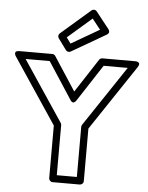

<svg xmlns="http://www.w3.org/2000/svg" viewBox="-72 -1234 1014 1316"><g transform="rotate(5 434.5 -576.0)"><path d="M350.7 -972.1 516.6 -1116 573.5 -1044.1 380 -931.9ZM300.6 -994.9C291.2 -986.7 289.1 -971.8 296.8 -961.3L352.8 -884.3C359.7 -874.8 374.2 -870.8 385.5 -877.4L623.5 -1015.4C643.4 -1026.9 636.7 -1044.8 630.6 -1052.5L539.6 -1167.5C529.9 -1179.8 513.5 -1179.5 503.6 -1170.9ZM82.8 -800H248.5L413.1 -547.4C413.1 -547.4 431.5 -511.4 454.9 -547.4L619.5 -800H785.2L507.2 -383.9C504.5 -379.8 503 -374 503 -370V-25H365V-370C365 -375 363 -380.6 360.8 -383.9ZM36 -850C-12.5 -850 15.2 -811.1 15.2 -811.1L315 -362.4V0C315 10.7 324.9 25 340 25H528C538.7 25 553 15.1 553 0V-362.4L852.8 -811.1C879.7 -851.4 832 -850 832 -850H606C598.1 -850 589.7 -845.8 585.1 -838.6L434 -606.8L282.9 -838.6C278.6 -845.3 270.5 -850 262 -850Z"/></g></svg>

Font: Hussar Ekologiczny
Style: Regular
Weight: 400
Foundry: Cannot Into Space Fonts
Version: Version 0.97